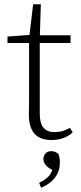

<svg xmlns="http://www.w3.org/2000/svg" viewBox="-20 -642 379 898"><path d="M142 -441V-477H310V-441ZM222 13Q167 13 141 -17Q115 -47 115 -105Q115 -125 115.5 -142Q116 -159 116 -181V-441H15V-471L136 -480L116 -463L135 -622H171L166 -462V-450V-111Q166 -65 183.5 -44.5Q201 -24 234 -24Q256 -24 272.5 -29Q289 -34 307 -44L320 -23Q309 -12 294 -4Q279 4 261 8.5Q243 13 222 13ZM260 120Q260 144 250.5 166Q241 188 221 206Q201 224 172 236L163 213Q193 199 208.5 181.5Q224 164 229 135L236 157Q207 146 195 131.5Q183 117 183 103Q183 87 192.5 76Q202 65 220 65Q230 65 238 68.5Q246 72 253 78Q257 88 258.5 96.5Q260 105 260 120Z"/></svg>

Font: Source Serif 4 18pt Light
Style: Regular
Weight: 300
Designer: Frank Grießhammer
Foundry: Adobe Systems Incorporated
Version: Version 4.004;hotconv 1.0.116;makeotfexe 2.5.65601